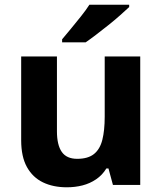

<svg xmlns="http://www.w3.org/2000/svg" viewBox="-20 -786 690 816"><path d="M576 -546V0H460L441 -70H432Q415 -42 388.5 -24Q362 -6 330.5 2Q299 10 264 10Q206 10 162.5 -11Q119 -32 94.5 -76Q70 -120 70 -190V-546H222V-228Q222 -170 242.5 -140.5Q263 -111 308 -111Q354 -111 379.5 -131.5Q405 -152 415 -192Q425 -232 425 -290V-546ZM529 -756Q514 -742 491 -721.5Q468 -701 441 -679.5Q414 -658 388.5 -638.5Q363 -619 344 -606H244V-619Q260 -638 281.5 -664Q303 -690 324.5 -717Q346 -744 360 -766H529Z"/></svg>

Font: Noto Sans Lao Looped
Style: Bold
Weight: 700
Designer: Mark Frömberg, Ben Mitchell
Foundry: The Fontpad Ltd
Version: Version 1.001